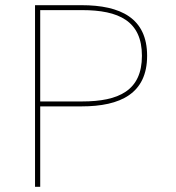

<svg xmlns="http://www.w3.org/2000/svg" viewBox="-20 -720 677 740"><path d="M115 0H135V-310H294C445 -310 547 -360 547 -505C547 -650 445 -700 294 -700H115ZM135 -329V-681H296C438 -681 527 -639 527 -505C527 -371 438 -329 296 -329Z"/></svg>

Font: Chess Sans Thin
Style: Regular
Weight: 100
Designer: Wolf Bōese
Foundry: Wolf Bōese
Version: Version 7.223;Glyphs 3.3 (3306)